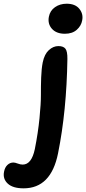

<svg xmlns="http://www.w3.org/2000/svg" viewBox="-148 -735 467 1042"><path d="M204.1 -551.8Q158.2 -551.8 134 -578.6Q109.9 -605.5 117.2 -644Q123.5 -677.2 150.4 -696Q177.2 -714.8 213.9 -714.8Q260.3 -714.8 282.7 -687Q305.2 -659.2 297.9 -624Q293 -595.2 268.8 -573.5Q244.6 -551.8 204.1 -551.8ZM-20 287.1Q-78.6 287.1 -106.2 261.2Q-133.8 235.4 -126 196.8Q-121.6 173.3 -107.7 160.2Q-93.8 147 -75.2 147Q-66.4 147 -51.8 152.6Q-37.1 158.2 -24.9 158.2Q23.4 158.2 41 74.2Q58.6 -14.2 66.4 -93.5Q74.2 -172.9 74 -219Q73.7 -265.1 75.4 -314Q77.1 -362.8 84 -397Q93.3 -441.4 117.2 -463.1Q141.1 -484.9 168.9 -484.9Q195.8 -484.9 207 -470.7Q218.3 -456.5 217.8 -415Q213.4 -132.3 167 97.2Q128.9 287.1 -20 287.1Z"/></svg>

Font: Shantell Sans Bouncy
Style: Italic
Weight: 600
Italic angle: -11.31°
Designer: Stephen Nixon, Anya Danilova, Shantell Martin
Foundry: Arrow Type
Version: Version 1.006;[9816181b4]